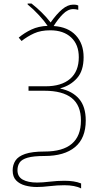

<svg xmlns="http://www.w3.org/2000/svg" viewBox="-20 -869 570 1077"><path d="M435 188Q418 179 394 174.5Q370 170 341 170Q301 170 259.5 175Q218 180 187 180Q152 180 121 171.5Q90 163 70.5 143Q51 123 51 87Q51 56 66.5 32Q82 8 121 -5.5Q160 -19 230 -19Q434 -19 434 -193Q434 -278 382.5 -319Q331 -360 229 -360H140V-385H235Q325 -385 373.5 -427Q422 -469 422 -548Q422 -619 379 -659Q336 -699 262 -699Q209 -699 171.5 -682Q134 -665 101 -639L85 -658Q117 -685 156.5 -703.5Q196 -722 247 -724Q229 -751 198.5 -784Q168 -817 135 -844V-849H157Q184 -828 211.5 -801.5Q239 -775 264 -743Q298 -791 329 -817Q360 -843 390 -843Q396 -843 403.5 -842.5Q411 -842 419 -838V-814Q413 -816 404.5 -817Q396 -818 391 -818Q361 -818 333 -790Q305 -762 281 -723Q361 -718 405 -671Q449 -624 449 -548Q449 -472 412 -430.5Q375 -389 319 -374V-372Q386 -358 423.5 -314.5Q461 -271 461 -193Q461 -94 401 -44Q341 6 230 6Q168 6 135 15.5Q102 25 90 43Q78 61 78 86Q78 122 107.5 138.5Q137 155 188 155Q218 155 259.5 150Q301 145 341 145Q369 145 392 148.5Q415 152 435 160Z"/></svg>

Font: Noto Sans Mono Condensed Thin
Style: Regular
Weight: 100
Width: 3
Designer: Monotype Design Team
Foundry: Monotype Imaging Inc.
Version: Version 2.014; ttfautohint (v1.8.4.7-5d5b)